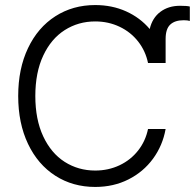

<svg xmlns="http://www.w3.org/2000/svg" viewBox="-20 -737 778 767"><path d="M571.3 -485.4Q561.5 -533.2 532 -571Q502.4 -608.9 457.8 -630.1Q413.1 -651.4 360.4 -651.4Q293 -651.4 238.5 -616.7Q184.1 -582 152.6 -514.6Q121.1 -447.3 121.1 -353.5Q121.1 -259.8 152.6 -192.4Q184.1 -125 238.5 -90.3Q293 -55.7 360.4 -55.7Q413.1 -55.7 457.8 -76.9Q502.4 -98.1 532 -136Q561.5 -173.8 571.3 -221.7H641.6Q629.9 -155.8 591.3 -103Q552.7 -50.3 493.2 -20.3Q433.6 9.8 360.4 9.8Q271 9.8 201.2 -34.9Q131.3 -79.6 92 -162.1Q52.7 -244.6 52.7 -353.5Q52.7 -462.4 92 -544.9Q131.3 -627.4 201.2 -672.1Q271 -716.8 360.4 -716.8Q427.7 -716.8 483.6 -691.7Q539.6 -666.5 578.1 -621.1Q588.4 -665.5 620.6 -689.7Q652.8 -713.9 699.2 -713.9Q727.5 -713.9 738.3 -710.9V-653.3Q729.5 -656.2 713.9 -656.2Q678.7 -656.2 660.2 -638.9Q641.6 -621.6 641.6 -581.1V-485.4Z"/></svg>

Font: Pretendard JP Light
Style: Regular
Weight: 300
Designer: Base glyphs from Inter by Rasmus Andersson; Hangeul glyphs from Noto Sans CJK(Source Han Sans) by Jang Soo-young and Kan
Foundry: Kil Hyung-jin
Version: Version 1.309